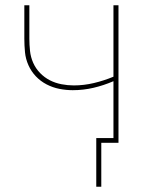

<svg xmlns="http://www.w3.org/2000/svg" viewBox="-20 -540 540 726"><path d="M344 166V-18H409V-233Q372 -217 333.5 -208Q295 -199 255 -199Q230 -199 204.5 -204Q179 -209 156 -221Q133 -233 115.5 -251.5Q98 -270 87.5 -293.5Q77 -317 74.5 -342.5Q72 -368 72 -394V-520H91V-394Q91 -371 93.5 -347.5Q96 -324 105.5 -302.5Q115 -281 131.5 -264Q148 -247 168.5 -236.5Q189 -226 212.5 -221.5Q236 -217 259 -217Q297 -217 335 -226Q373 -235 409 -250V-520H428V0H363V166Z"/></svg>

Font: Zed Mono Thin
Style: Regular
Weight: 100
Monospace: yes
Designer: Belleve Invis
Foundry: Belleve Invis
Version: Version 1.0.0; ttfautohint (v1.8.4)